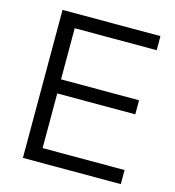

<svg xmlns="http://www.w3.org/2000/svg" viewBox="-107 -805 816 896"><g transform="rotate(15 301.5 -357.5)"><path d="M558 0H85V-715H558V-647H162V-68H558ZM539 -332H152V-400H539Z"/></g></svg>

Font: Wix Madefor Display
Style: Regular
Weight: 400
Designer: Dalton Maag Ltd
Foundry: Dalton Maag Ltd
Version: Version 3.100